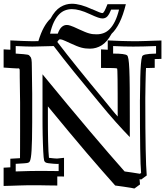

<svg xmlns="http://www.w3.org/2000/svg" viewBox="-47 -934 900 1046"><path d="M-27.3 -20.5Q-17.1 -21 -8.1 -21.5Q1 -22 9.3 -22.5V-69.3Q41.5 -70.8 62 -72.3Q62 -93.3 62.3 -128.2Q62.5 -163.1 62.5 -217.8V-374.5Q62 -409.7 61.5 -445.3Q61 -481 60.5 -516.6Q60.5 -529.8 60.5 -537.8Q60.5 -545.9 60.3 -550.3Q60.1 -554.7 59.8 -556.2Q59.6 -557.6 59.1 -558.1Q58.6 -558.6 57.6 -559.8Q56.6 -561 55.7 -562Q56.2 -561.5 54.2 -561.3Q52.2 -561 43.9 -561.3Q35.6 -561.5 18.8 -562.7Q2 -564 -27.3 -565.9V-665Q-19 -664.6 -9.8 -664.1Q-0.5 -663.6 9.3 -663.1V-713.9Q24.9 -713.4 42.5 -712.4Q60.1 -711.4 76.9 -710.9Q93.8 -710.4 107.7 -710Q121.6 -709.5 128.9 -709.5Q136.7 -709.5 145 -709.7Q153.3 -710 162.1 -710Q175.8 -755.4 192.4 -785.2Q209 -814.9 228.5 -833Q252.4 -877.4 282 -895.5Q311.5 -913.6 344.7 -913.6Q390.1 -913.6 454.1 -883.8V-884.3Q467.8 -878.4 477.3 -874.3Q486.8 -870.1 493.4 -867.4Q500 -864.7 504.2 -863.8Q508.3 -862.8 511.2 -862.8Q516.1 -862.8 522.5 -874.5Q528.8 -886.2 538.6 -911.1H638.7Q623.5 -850.1 604 -811Q584.5 -772 561 -750Q536.6 -705.6 507.1 -687.3Q477.5 -668.9 443.4 -668.9Q430.2 -668.9 419.2 -670.2Q408.2 -671.4 396.2 -674.6Q384.3 -677.7 369.9 -683.6Q355.5 -689.5 335.4 -698.7Q319.3 -706.1 309.8 -710.4Q300.3 -714.8 294.4 -716.8Q288.6 -718.8 285.4 -719.2Q282.2 -719.7 279.3 -719.7Q273.4 -719.7 265.1 -705.6Q315.4 -639.6 378.2 -561.8Q440.9 -483.9 511.7 -398.9Q528.8 -378.4 540.8 -363.3Q552.7 -348.1 562.3 -336.7Q571.8 -325.2 579.3 -316.4Q586.9 -307.6 594.2 -299.3Q594.2 -373 594 -422.9Q593.8 -472.7 593.5 -503.2Q593.3 -533.7 592.5 -547.1Q591.8 -560.5 590.8 -561Q587.4 -564 503.4 -564V-665Q511.7 -664.6 520.8 -664.1Q529.8 -663.6 540 -663.1V-713.9Q554.7 -713.4 573.7 -712.4Q592.8 -711.4 611.8 -710.9Q630.9 -710.4 648.7 -710Q666.5 -709.5 678.7 -709.5Q690.9 -709.5 709.2 -709.7Q727.5 -710 748.5 -710.7Q769.5 -711.4 791.5 -712.2Q813.5 -712.9 832.5 -713.4V-613.3Q821.3 -612.8 812.5 -612.5Q803.7 -612.3 795.9 -612.3V-564.5Q779.3 -564 768.3 -563.7Q757.3 -563.5 748.5 -563.5Q747.6 -552.7 747.3 -540Q747.1 -527.3 746.6 -513.2Q746.6 -508.3 746.3 -499.3Q746.1 -490.2 745.8 -478.8Q745.6 -467.3 745.4 -454.8Q745.1 -442.4 745.1 -430.7Q744.6 -413.6 744.6 -401.4Q744.6 -389.2 744.6 -385.7Q744.6 -224.1 746.6 -122.8Q748.5 -21.5 752.4 22L722.2 43.9Q721.2 43.5 718.8 43.2Q716.3 43 713.4 42Q714.4 50.3 714.6 57.4Q714.8 64.5 715.8 70.8L685.5 92.8Q684.6 92.8 681.9 92.3Q679.2 91.8 675.8 91.1Q672.4 90.3 669.7 89.8Q667 89.4 666 89.4H667.5Q648.9 86.4 624.8 82.8Q600.6 79.1 580.6 76.7Q543.9 35.6 505.9 -7.8Q467.8 -51.3 424.1 -102.5Q380.4 -153.8 329.1 -215.3Q277.8 -276.9 213.9 -354.5V-286.1Q213.9 -261.2 214.1 -229Q214.4 -196.8 215.1 -166Q215.8 -135.3 217 -110.4Q218.3 -85.4 219.7 -74.2Q234.9 -72.3 246.1 -71.3Q257.3 -70.3 262.7 -70.3Q263.2 -70.3 264.4 -70.3Q265.6 -70.3 269.5 -70.8Q273.4 -71.3 281 -72Q288.6 -72.8 301.8 -74.2V27.8Q293.5 27.3 284.2 27.3Q274.9 27.3 265.1 27.3V76.7Q251.5 76.7 234.6 76.4Q217.8 76.2 202.1 75.9Q186.5 75.7 173.6 75.4Q160.6 75.2 153.8 75.2H130.4Q118.7 75.2 100.1 75.4Q81.5 75.7 60.1 76.4Q38.6 77.1 15.9 77.9Q-6.8 78.6 -27.3 79.1ZM267.6 -750.5Q277.3 -776.9 289.6 -787.4Q301.8 -797.9 315.9 -797.9Q320.3 -797.9 324.7 -797.4Q329.1 -796.9 336.2 -794.4Q343.3 -792 354.7 -787.4Q366.2 -782.7 384.3 -773.9Q402.3 -765.6 415.3 -760.3Q428.2 -754.9 439 -752Q449.7 -749 459.2 -748Q468.8 -747.1 480 -747.1Q500 -747.1 518.1 -753.9Q536.1 -760.7 551.5 -776.6Q566.9 -792.5 579.6 -818.4Q592.3 -844.2 601.6 -881.8H558.6Q548.8 -856.9 538.3 -845.2Q527.8 -833.5 511.2 -833.5Q506.3 -833.5 500.5 -834.7Q494.6 -835.9 486.6 -838.6Q478.5 -841.3 467.8 -845.9Q457 -850.6 441.9 -857.4Q384.8 -884.3 344.7 -884.3Q325.7 -884.3 307.9 -877.7Q290 -871.1 274.7 -855.5Q259.3 -839.8 246.8 -814.2Q234.4 -788.6 225.6 -750.5ZM38.6 0Q120.1 -2.9 167 -2.9Q173.3 -2.9 199.2 -2.7Q225.1 -2.4 272.5 -2V-41.5Q269 -41 266.6 -41Q264.2 -41 262.7 -41Q255.4 -41 243.7 -42Q231.9 -43 216.3 -44.9Q204.6 -46.4 200 -50Q195.3 -53.7 193.4 -59.6Q191.9 -64.5 190.7 -77.9Q189.5 -91.3 188.5 -110.1Q187.5 -128.9 186.8 -151.9Q186 -174.8 185.5 -198.5Q185.1 -222.2 184.8 -244.9Q184.6 -267.6 184.6 -286.1V-529.3Q329.1 -353 441.2 -220.7Q553.2 -88.4 631.8 0Q653.8 2.9 674.3 6.1Q694.8 9.3 715.3 12.7L721.7 8.3Q718.3 -26.9 716.8 -124.8Q715.3 -222.7 715.3 -385.7Q715.3 -388.2 715.6 -397.2Q715.8 -406.2 715.8 -418.9Q715.8 -431.6 716.3 -446Q716.8 -460.4 716.8 -473.9Q716.8 -487.3 717 -498Q717.3 -508.8 717.3 -514.2Q718.3 -557.1 720.7 -585.2Q723.1 -613.3 727.1 -626Q728.5 -629.9 732.7 -632.6Q736.8 -635.3 745.4 -637.2Q753.9 -639.2 768.1 -640.4Q782.2 -641.6 803.2 -642.1V-683.1Q727.1 -680.2 678.7 -680.2Q628.9 -680.2 569.3 -683.1V-642.1Q634.3 -642.1 645.5 -632.3Q649.9 -628.9 652.8 -611.8Q655.8 -594.7 657.5 -556.9Q659.2 -519 659.7 -456.5Q660.2 -394 660.2 -299.8V-187Q626 -222.2 583.5 -269.5Q541 -316.9 489.3 -380.4Q417 -467.3 356.4 -542Q295.9 -616.7 245.6 -683.1L129.9 -680.2Q101.1 -680.2 38.6 -683.1V-642.1Q66.9 -640.1 81.5 -638.9Q96.2 -637.7 102.8 -636.2Q109.4 -634.8 111.3 -632.8Q113.3 -630.9 116.2 -627.4Q119.1 -624.5 121.1 -621.1Q123 -617.7 124.3 -611.1Q125.5 -604.5 126 -593.8Q126.5 -583 126.5 -565.4L128.4 -423.3V-266.6Q128.4 -212.9 127.4 -175.8Q126.5 -138.7 125 -114.5Q123.5 -90.3 121.3 -77.1Q119.1 -64 116.5 -57.6Q113.8 -51.3 110.8 -49.6Q107.9 -47.9 104.5 -46.9Q100.1 -45.4 83.5 -44.2Q66.9 -43 38.6 -41.5Z"/></svg>

Font: XB Kayhan Sayeh
Style: Regular
Weight: 700
Designer: Behnam
Foundry: Irmug
Version: Version 7.300 2009